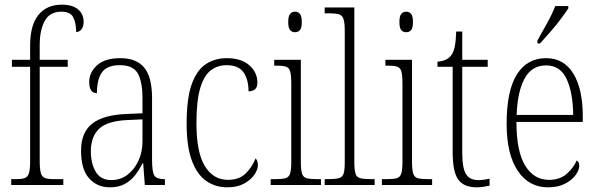

<svg xmlns="http://www.w3.org/2000/svg" viewBox="-20 -792 2561 822"><path d="M28 0V-25H48Q72 -25 85.5 -29.5Q99 -34 104 -51Q109 -68 109 -104V-506H31V-536H109V-598Q109 -684 144.5 -728Q180 -772 245 -772Q290 -772 314 -752Q338 -732 338 -698Q338 -678 329 -666.5Q320 -655 306 -655Q306 -694 293.5 -718Q281 -742 243 -742Q193 -742 171.5 -702.5Q150 -663 150 -599V-536H270V-506H150V-104Q150 -68 155 -51Q160 -34 173 -29.5Q186 -25 211 -25H251V0Z M450 10Q396 10 361.5 -28.5Q327 -67 327 -147Q327 -225 374.5 -262.5Q422 -300 521 -304L590 -307V-371Q590 -442 570 -477.5Q550 -513 493 -513Q439 -513 417 -483Q395 -453 395 -393Q362 -393 362 -441Q362 -482 395.5 -512.5Q429 -543 495 -543Q564 -543 597.5 -502.5Q631 -462 631 -372V-107Q631 -54 641.5 -39.5Q652 -25 683 -25H686V0H600L593 -93H590Q577 -66 559 -42.5Q541 -19 514.5 -4.5Q488 10 450 10ZM457 -21Q496 -21 526 -44Q556 -67 573 -104.5Q590 -142 590 -186V-281L525 -278Q438 -274 403.5 -240Q369 -206 369 -145Q369 -92 390 -56.5Q411 -21 457 -21Z M953 10Q903 10 864 -16.5Q825 -43 802 -103Q779 -163 779 -263Q779 -371 801 -432Q823 -493 862 -518Q901 -543 951 -543Q1013 -543 1047.5 -512.5Q1082 -482 1082 -438Q1082 -418 1071.5 -409.5Q1061 -401 1044 -401Q1044 -452 1022.5 -482.5Q1001 -513 950 -513Q911 -513 882 -490.5Q853 -468 837 -414Q821 -360 821 -264Q821 -140 857 -81Q893 -22 956 -22Q1005 -22 1033 -50.5Q1061 -79 1074 -114Q1084 -105 1084 -85Q1084 -66 1069 -44Q1054 -22 1025 -6Q996 10 953 10Z M1243 -654Q1230 -654 1222 -663Q1214 -672 1214 -698Q1214 -723 1222 -732.5Q1230 -742 1243 -742Q1256 -742 1264 -732.5Q1272 -723 1272 -698Q1272 -672 1264 -663Q1256 -654 1243 -654ZM1139 0V-25H1158Q1187 -25 1202 -29Q1217 -33 1222 -49Q1227 -65 1227 -98V-435Q1227 -469 1222.5 -485.5Q1218 -502 1204.5 -506.5Q1191 -511 1164 -511H1154V-536H1268V-99Q1268 -65 1273 -49Q1278 -33 1293 -29Q1308 -25 1337 -25H1354V0Z M1370 0V-25H1381Q1414 -25 1430 -29Q1446 -33 1451 -48.5Q1456 -64 1456 -98V-660Q1456 -695 1450.5 -711Q1445 -727 1430.5 -731Q1416 -735 1389 -735H1370V-760H1497V-98Q1497 -64 1502 -48.5Q1507 -33 1523 -29Q1539 -25 1572 -25H1584V0Z M1719 -654Q1706 -654 1698 -663Q1690 -672 1690 -698Q1690 -723 1698 -732.5Q1706 -742 1719 -742Q1732 -742 1740 -732.5Q1748 -723 1748 -698Q1748 -672 1740 -663Q1732 -654 1719 -654ZM1615 0V-25H1634Q1663 -25 1678 -29Q1693 -33 1698 -49Q1703 -65 1703 -98V-435Q1703 -469 1698.5 -485.5Q1694 -502 1680.5 -506.5Q1667 -511 1640 -511H1630V-536H1744V-99Q1744 -65 1749 -49Q1754 -33 1769 -29Q1784 -25 1813 -25H1830V0Z M2021 10Q1966 10 1942 -23Q1918 -56 1918 -142V-506H1853V-528Q1892 -531 1910 -553Q1922 -568 1927 -593Q1932 -618 1933 -657H1959V-536H2068V-506H1959V-139Q1959 -71 1975.5 -46Q1992 -21 2026 -21Q2040 -21 2051 -22.5Q2062 -24 2076 -27V3Q2063 6 2048.5 8Q2034 10 2021 10Z M2326 10Q2244 10 2196.5 -61Q2149 -132 2149 -262Q2149 -404 2193 -473.5Q2237 -543 2318 -543Q2394 -543 2434.5 -477Q2475 -411 2475 -294V-270H2191Q2191 -144 2228.5 -83Q2266 -22 2330 -22Q2377 -22 2406 -47.5Q2435 -73 2449 -105Q2460 -99 2460 -82Q2460 -65 2445 -43.5Q2430 -22 2400 -6Q2370 10 2326 10ZM2434 -300Q2433 -395 2406 -453.5Q2379 -512 2318 -512Q2256 -512 2225.5 -455Q2195 -398 2192 -300ZM2281 -619Q2303 -658 2323.5 -695Q2344 -732 2357 -766H2413V-756Q2402 -739 2381.5 -711.5Q2361 -684 2336.5 -656Q2312 -628 2292 -606H2281Z"/></svg>

Font: Noto Serif Myanmar Condensed ExtraLight
Style: Regular
Weight: 200
Width: 3
Designer: Ben Mitchell and the Monotype Design Team
Foundry: Monotype Imaging Inc.
Version: Version 2.106; ttfautohint (v1.8.4.7-5d5b)